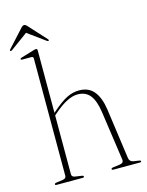

<svg xmlns="http://www.w3.org/2000/svg" viewBox="-133 -942 780 1019"><g transform="rotate(-15 256.5 -432.0)"><path d="M136.5 -715.5V-372L142.5 -377.5Q191 -420 224.5 -436.8Q258 -453.5 292.5 -453.5Q345.5 -453.5 374.2 -418Q403 -382.5 412.5 -316L451 -39.5Q454 -19 475 -15.5L505 -11Q514 -10 514 -5Q514 0 506 0H361Q352 0 352 -5Q352 -10.5 362 -12L399 -17Q423 -20 420 -39.5L381 -311.5Q372 -374 348 -404.5Q324 -435 279.5 -435Q225 -435 149.5 -369L136.5 -358V-34.5Q136.5 -19.5 155.5 -17L190 -12Q200 -10.5 200 -5Q200 0 191.5 0H48Q40.5 0 40.5 -5Q40.5 -10.5 51.5 -12L86.5 -17Q105.5 -20 105.5 -34V-679Q105.5 -689.5 95 -689.5H44.5Q36.5 -689.5 36.5 -694Q36.5 -698.5 44.5 -700.5L112.5 -721Q123 -724.5 128.5 -724.5Q136.5 -724.5 136.5 -715.5ZM205.5 -749.5Q202 -747.5 196 -752L100.5 -821.5L5.5 -752Q-1 -747.5 -4 -749.5Q-8.5 -752.5 -3 -758.5L82 -851.5Q92.5 -864 101 -864Q109 -864 119.5 -851.5L204.5 -758.5Q209.5 -752.5 205.5 -749.5Z"/></g></svg>

Font: Fraunces 72pt S000 Thin
Style: Regular
Weight: 100
Version: Version 1.000; ttfautohint (v1.8.3)